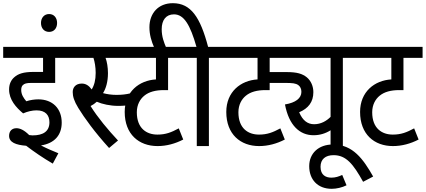

<svg xmlns="http://www.w3.org/2000/svg" viewBox="-20 -916 2670 1204"><path d="M209 -224C265 -224 290 -194 290 -149C290 -91 249 -67 184 -67C178 -67 170 -68 163 -69C131 -101 105 -112 83 -112C54 -112 37 -93 37 -64C37 -23 80 -7 144 -2C194 36 249 74 311 110L346 45C309 30 269 13 237 -4C321 -17 367 -68 367 -147C367 -235 310 -293 220 -293C197 -293 169 -289 145 -281C128 -301 113 -323 113 -352C113 -364 116 -376 123 -382C133 -392 146 -396 177 -396H326V-553H416V-622H0V-553H250V-465H191C126 -465 94 -453 70 -432C49 -414 37 -388 37 -355C37 -290 81 -242 125 -205C153 -217 182 -224 209 -224Z M237 -772C237 -739 257 -716 288 -716C319 -716 338 -739 338 -772C338 -804 319 -828 288 -828C257 -828 237 -804 237 -772Z M710 -321C681 -321 652 -325 626 -332C644 -360 657 -403 657 -457C657 -493 651 -529 642 -553H752V-622H404V-553H566C574 -529 580 -495 580 -459C580 -414 571 -381 555 -355C538 -379 518 -392 493 -392C453 -392 436 -366 436 -339C436 -312 444 -283 471 -239C509 -177 574 -87 664 12L720 -35C658 -101 592 -180 548 -251C562 -258 575 -267 587 -278C621 -263 672 -252 720 -252C752 -252 779 -254 806 -261L799 -331C770 -324 743 -321 710 -321Z M1154 -553V-622H725V-553H958V-418C853 -412 762 -341 762 -214C762 -74 851 0 968 0C1024 0 1079 -15 1129 -41L1101 -111C1054 -86 1020 -72 967 -72C900 -72 838 -110 838 -212C838 -260 859 -295 885 -316C914 -340 956 -351 1007 -351H1034V-553Z M1214 -553V0H1290V-553H1374V-622H1285C1236 -808 1177 -896 1064 -896C972 -896 917 -832 917 -745C917 -700 929 -657 948 -615H1023C1008 -650 994 -686 994 -733C994 -790 1021 -826 1071 -826C1134 -826 1173 -759 1212 -622H1142V-553Z M1362 -553H1595V-418C1490 -412 1399 -341 1399 -214C1399 -74 1488 0 1605 0C1661 0 1716 -15 1766 -41L1738 -111C1691 -86 1657 -72 1604 -72C1537 -72 1475 -110 1475 -212C1475 -260 1496 -295 1522 -316C1551 -340 1593 -351 1644 -351H1671V-396H1765C1815 -396 1834 -394 1851 -382C1863 -373 1870 -359 1870 -340C1870 -300 1834 -272 1767 -261C1792 -129 1860 -68 1946 -68C1986 -68 2021 -79 2053 -99V0H2130V-553H2214V-622H1362ZM1950 -137C1909 -137 1878 -160 1856 -212C1913 -236 1945 -276 1945 -338C1945 -374 1931 -409 1903 -432C1876 -453 1844 -464 1778 -464H1671V-553H2053V-183C2028 -158 1993 -137 1950 -137Z M2153 246 2126 181C2104 191 2084 198 2058 198C2023 198 1990 182 1990 130C1990 82 2021 57 2072 57C2150 57 2195 112 2257 224L2320 191C2258 82 2193 -10 2068 -10C1977 -10 1919 46 1919 126C1919 209 1971 268 2060 268C2090 268 2125 260 2153 246Z M2630 -553V-622H2201V-553H2434V-418C2329 -412 2238 -341 2238 -214C2238 -74 2327 0 2444 0C2500 0 2555 -15 2605 -41L2577 -111C2530 -86 2496 -72 2443 -72C2376 -72 2314 -110 2314 -212C2314 -260 2335 -295 2361 -316C2390 -340 2432 -351 2483 -351H2510V-553Z"/></svg>

Font: Noto Sans Devanagari UI Condensed
Style: Regular
Weight: 400
Width: 3
Designer: Jelle Bosma - Monotype Design Team
Foundry: Monotype Imaging Inc.
Version: Version 2.003